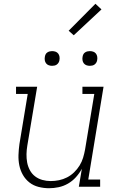

<svg xmlns="http://www.w3.org/2000/svg" viewBox="-20 -990 640 1018"><path d="M240 8Q212 8 184.5 1Q157 -6 136 -22.5Q115 -39 101.5 -62.5Q88 -86 82.5 -113Q77 -140 78 -168.5Q79 -197 83 -226L127 -492H65V-530H177L125 -219Q121 -196 120.5 -173Q120 -150 124 -128.5Q128 -107 138.5 -87.5Q149 -68 166 -55Q183 -42 204.5 -36Q226 -30 249 -30Q271 -30 293 -34.5Q315 -39 335.5 -49.5Q356 -60 373 -76.5Q390 -93 402 -112.5Q414 -132 420.5 -153.5Q427 -175 431 -197L480 -492H417V-530H529L448 -38H511V0H398L414 -95Q401 -71 382.5 -50.5Q364 -30 340.5 -16.5Q317 -3 291 2.5Q265 8 240 8ZM456 -641Q447 -641 438.5 -644Q430 -647 424.5 -654Q419 -661 417.5 -670.5Q416 -680 418 -690Q419 -696 422 -702Q425 -708 431 -712Q437 -716 443.5 -717.5Q450 -719 456 -719Q466 -719 474.5 -716Q483 -713 488.5 -706Q494 -699 495.5 -689.5Q497 -680 495 -670Q494 -664 490.5 -658Q487 -652 481.5 -648Q476 -644 469.5 -642.5Q463 -641 456 -641ZM256 -641Q247 -641 238.5 -644Q230 -647 224.5 -654Q219 -661 217.5 -670.5Q216 -680 218 -690Q219 -696 222 -702Q225 -708 231 -712Q237 -716 243.5 -717.5Q250 -719 256 -719Q266 -719 274.5 -716Q283 -713 288.5 -706Q294 -699 295.5 -689.5Q297 -680 295 -670Q294 -664 290.5 -658Q287 -652 281.5 -648Q276 -644 269.5 -642.5Q263 -641 256 -641ZM371 -803 344 -827 486 -970 518 -940Z"/></svg>

Font: Iosevka Slab XLtExObl
Style: Regular
Weight: 200
Width: 7
Italic angle: -9°
Monospace: yes
Designer: Belleve Invis
Foundry: Belleve Invis
Version: Version 11.1.1; ttfautohint (v1.8.3)